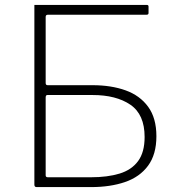

<svg xmlns="http://www.w3.org/2000/svg" viewBox="-20 -762 732 782"><path d="M357 -415Q433 -415 491.5 -394Q550 -373 583.5 -327Q617 -281 617 -207Q617 -133 583 -87Q549 -41 489 -20.5Q429 0 351 0H129Q120 0 120 -10V-742H578Q585 -742 585 -735V-709Q585 -702 577 -702H175Q166 -702 166 -693V-424Q166 -415 174 -415ZM350 -40Q418 -40 467 -55Q516 -70 542.5 -106Q569 -142 569 -204Q569 -296 511 -335.5Q453 -375 357 -375H173Q166 -375 166 -365V-48Q166 -40 175 -40Z"/></svg>

Font: Libre Franklin Thin
Style: Regular
Weight: 100
Designer: Pablo Impallari, Rodrigo Fuenzalida, Nhung Nguyen
Foundry: Impallari Type
Version: Version 3.000